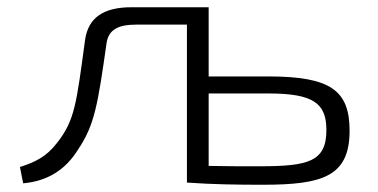

<svg xmlns="http://www.w3.org/2000/svg" viewBox="-20 -504 1044 530"><path d="M556 -293V-484H343C264 -484 224 -454 215 -395C191 -219 187 -172 137 -109C107 -70 75 -56 35 -43L44 2C111 -4 161 -35 196 -92C241 -159 250 -215 274 -384C279 -421 305 -436 355 -436H496V0C567 5 633 6 705 6C869 6 945 -16 945 -143C945 -254 893 -293 721 -293ZM695 -45C650 -45 596 -45 556 -46V-246H721C845 -246 881 -219 881 -145C881 -57 830 -45 695 -45Z"/></svg>

Font: Exo 2 Light Expanded
Style: Regular
Weight: 300
Width: 7
Designer: Natanael Gama
Version: Version 1.001;PS 001.001;hotconv 1.0.70;makeotf.lib2.5.58329